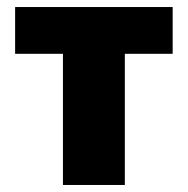

<svg xmlns="http://www.w3.org/2000/svg" viewBox="-20 -526 534 546"><path d="M159 0V-373H23V-506H471V-373H335V0Z"/></svg>

Font: Nunito Sans 7pt Condensed Black
Style: Regular
Weight: 900
Width: 3
Designer: Vernon Adams
Foundry: Vernon Adams
Version: Version 3.101;gftools[0.9.27]